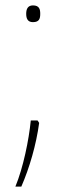

<svg xmlns="http://www.w3.org/2000/svg" viewBox="-20 -613 246 711"><path d="M102 -531C126 -531 129 -545 129 -562C129 -578 126 -593 102 -593C82 -593 77 -578 77 -562C77 -545 82 -531 102 -531ZM119 -167H94C87 -95 66 8 37 78H59C89 9 114 -76 125 -158Z"/></svg>

Font: Noto Sans Tamil UI Thin
Style: Regular
Weight: 100
Designer: Jelle Bosma - Monotype Design Team
Foundry: Monotype Imaging Inc.
Version: Version 2.004